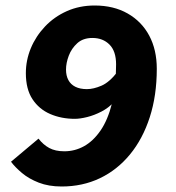

<svg xmlns="http://www.w3.org/2000/svg" viewBox="-20 -666 640 698"><path d="M204 12Q157 12 121 -2Q85 -16 60 -37Q35 -58 20 -78L120 -162Q137 -140 159 -128Q181 -116 214 -116Q252 -116 285.5 -134.5Q319 -153 345.5 -191.5Q372 -230 387 -290Q402 -350 402 -432Q402 -480 378 -504Q354 -528 316 -528Q282 -528 261 -509Q240 -490 230 -463.5Q220 -437 220 -413Q220 -391 228.5 -375Q237 -359 254 -350.5Q271 -342 296 -342Q320 -342 349 -354.5Q378 -367 408 -406L393 -294Q375 -274 349 -260.5Q323 -247 297 -240.5Q271 -234 252 -234Q203 -234 162.5 -251.5Q122 -269 98 -305.5Q74 -342 74 -400Q74 -447 92 -490.5Q110 -534 143.5 -569.5Q177 -605 223 -625.5Q269 -646 324 -646Q393 -646 444 -617Q495 -588 522.5 -536.5Q550 -485 550 -416Q550 -319 524.5 -240Q499 -161 452.5 -104.5Q406 -48 343 -18Q280 12 204 12Z"/></svg>

Font: Source Code Pro ExtraLight Black
Style: Italic
Weight: 900
Italic angle: -11°
Monospace: yes
Version: Version 1.016;hotconv 1.0.116;makeotfexe 2.5.65601